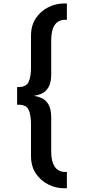

<svg xmlns="http://www.w3.org/2000/svg" viewBox="-20 -834 490 1078"><path d="M339.5 223Q294 223 251.5 202Q209 181 181.5 140.5Q154 100 154 41V-136.5Q154 -189.5 140.5 -217.8Q127 -246 85.5 -246H76V-345.5H85.5Q127 -345.5 140.5 -373.8Q154 -402 154 -455.5V-632.5Q154 -691.5 181.5 -732Q209 -772.5 251.5 -793.5Q294 -814.5 339.5 -814.5H355.5V-723H344.5Q324.5 -723 307 -713Q289.5 -703 278.5 -677Q267.5 -651 267.5 -604V-418Q267.5 -370.5 252.8 -345Q238 -319.5 215 -309Q192 -298.5 168.5 -296Q192 -293 215 -282.5Q238 -272 252.8 -246.5Q267.5 -221 267.5 -173.5V12.5Q267.5 59.5 278.5 85.2Q289.5 111 307 121.2Q324.5 131.5 344.5 131.5H355.5V223Z"/></svg>

Font: Trispace Condensed Medium
Style: Regular
Weight: 500
Width: 3
Designer: Tyler Finck
Foundry: Etcetera Type Company
Version: Version 1.210; ttfautohint (v1.8.3)